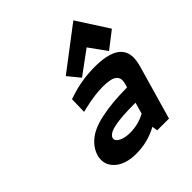

<svg xmlns="http://www.w3.org/2000/svg" viewBox="-200 -879 1032 1032"><g transform="rotate(-45 316.0 -363.5)"><path d="M517.1 -736.8 631.8 -558.6 536.1 -484.4 464.8 -583.5 332 -485.8 276.4 -553.7ZM421.9 -122.6 440.4 -187.5H428.7Q329.6 -187.5 277.8 -176.3Q226.1 -165 218.8 -139.2Q218.3 -137.7 218.3 -134.3Q218.3 -118.2 242.7 -105.7Q267.1 -93.3 306.6 -93.3Q367.2 -93.3 421.9 -122.6ZM420.9 -479Q605 -479 605 -366.7Q605 -341.8 595.2 -306.6L507.3 0H417.5L413.1 -31.7Q336.9 9.8 250.5 9.8Q176.3 9.8 134 -22.2Q91.8 -54.2 91.8 -101.6Q91.8 -117.2 95.7 -130.4Q106 -165.5 130.9 -191.9Q155.8 -218.3 189 -234.1Q222.2 -250 269 -259.8Q315.9 -269.5 362.1 -273.4Q408.2 -277.3 466.3 -277.8L471.2 -293.9Q476.1 -310.1 476.1 -323.2Q476.1 -346.7 453.9 -359.9Q431.6 -373 374.5 -373Q314.9 -373 230.5 -353L210 -348.1L212.4 -442.4L231 -448.2Q321.3 -479 420.9 -479Z"/></g></svg>

Font: Cantarell
Style: Bold Italic
Weight: 700
Italic angle: -16°
Designer: Dave Crossland
Version: Version 1.004